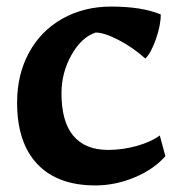

<svg xmlns="http://www.w3.org/2000/svg" viewBox="-20 -553 538 584"><path d="M32 -241Q32 -326 68 -392.5Q104 -459 169.5 -496Q235 -533 318 -533Q412 -533 469 -509Q469 -476 454 -433.5Q439 -391 422 -375Q384 -409 340.5 -431.5Q297 -454 271 -454Q228 -440 197.5 -386Q167 -332 167 -269Q167 -183 203 -140Q239 -97 309 -97Q352 -97 395.5 -109Q439 -121 466 -141L483 -78Q448 -38 389.5 -13.5Q331 11 270 11Q155 11 93.5 -54Q32 -119 32 -241Z"/></svg>

Font: Mirza
Style: Bold
Weight: 700
Designer: Arabic design by Kourosh Beigpour, Latin design by Eduardo Tunni, engineering by Lasse Fister
Version: Version 1.0010g